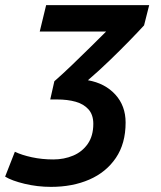

<svg xmlns="http://www.w3.org/2000/svg" viewBox="-48 -544 628 749"><path d="M151 185Q98 185 48 173Q-2 161 -28 145L10 48Q37 61 76.5 69.5Q116 78 160 78Q202 78 237.5 63Q273 48 294.5 17Q316 -14 316 -61Q316 -96 297.5 -117Q279 -138 247.5 -147Q216 -156 174 -156H148L164 -227Q195 -254 232 -289.5Q269 -325 305 -360.5Q341 -396 366 -421H107L132 -524H534L514 -445Q493 -422 457 -385Q421 -348 379 -307.5Q337 -267 295 -231Q362 -219 402 -175Q442 -131 442 -66Q442 16 404 72Q366 128 300.5 156.5Q235 185 151 185Z"/></svg>

Font: Ubuntu Sans Mono SemiBold
Style: Italic
Weight: 600
Italic angle: -13.5°
Monospace: yes
Designer: Dalton Maag Ltd
Foundry: Dalton Maag Ltd
Version: Version 1.006